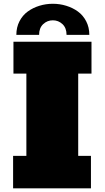

<svg xmlns="http://www.w3.org/2000/svg" viewBox="-20 -1018 565 1038"><path d="M474.6 -620.1H402.8V-175.3H471.7V0H50.8V-175.3H122.6V-620.1H52.7V-792.5H474.6ZM68.4 -829.6Q68.4 -870.1 85.2 -902.8Q102.1 -935.5 130.1 -955.8Q158.2 -976.1 193.1 -986.8Q228 -997.6 265.6 -997.6Q303.2 -997.6 338.1 -986.8Q373 -976.1 401.1 -955.8Q429.2 -935.5 446 -902.8Q462.9 -870.1 462.9 -829.6H339.8Q339.8 -866.7 317.9 -887.5Q295.9 -908.2 265.6 -908.2Q235.4 -908.2 213.4 -887.5Q191.4 -866.7 191.4 -829.6Z"/></svg>

Font: Bevan
Style: Regular
Weight: 400
Foundry: vernon adams
Version: Version 1.000